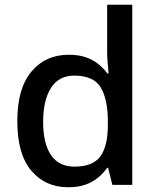

<svg xmlns="http://www.w3.org/2000/svg" viewBox="-20 -780 660 810"><path d="M268 10Q171 10 112 -60Q53 -130 53 -269Q53 -407 112.5 -478Q172 -549 270 -549Q312 -549 342 -538.5Q372 -528 394.5 -510Q417 -492 433 -470H438Q437 -484 434.5 -511.5Q432 -539 432 -558V-760H538V0H454L436 -72H432Q416 -49 393.5 -30.5Q371 -12 340.5 -1Q310 10 268 10ZM294 -77Q372 -77 403.5 -120.5Q435 -164 435 -252V-267Q435 -361 405 -411Q375 -461 293 -461Q228 -461 195 -409Q162 -357 162 -266Q162 -175 195 -126Q228 -77 294 -77Z"/></svg>

Font: Noto Sans Khmer Medium
Style: Regular
Weight: 500
Version: Version 2.003